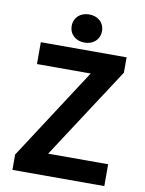

<svg xmlns="http://www.w3.org/2000/svg" viewBox="-91 -897 728 961"><g transform="rotate(10 272.5 -416.5)"><path d="M40 0H507V-111H202L505 -576V-654H69V-543H342L40 -78ZM207 -762C207 -719 239 -690 284 -690C329 -690 361 -719 361 -762C361 -804 329 -833 284 -833C239 -833 207 -804 207 -762Z"/></g></svg>

Font: Source Sans Pro SemBd
Style: Regular
Weight: 700
Designer: Paul D. Hunt
Foundry: Adobe Systems Incorporated
Version: Version 2.020;PS 2.0;hotconv 1.0.86;makeotf.lib2.5.63406